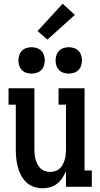

<svg xmlns="http://www.w3.org/2000/svg" viewBox="-20 -1005 540 1033"><path d="M209 8Q185 8 162 0Q139 -8 122 -24Q105 -40 93.5 -61.5Q82 -83 76 -106Q70 -129 67.5 -152.5Q65 -176 65 -200V-442H26V-530H165V-200Q165 -186 166.5 -172.5Q168 -159 172 -145.5Q176 -132 182.5 -119.5Q189 -107 199 -98Q209 -89 222.5 -84.5Q236 -80 250 -80Q264 -80 277.5 -84.5Q291 -89 301 -98Q311 -107 317.5 -119.5Q324 -132 328 -145.5Q332 -159 333.5 -172.5Q335 -186 335 -200V-442H295V-530H435V-88H474V0H335V-84Q327 -65 315 -47Q303 -29 287 -16.5Q271 -4 250.5 2Q230 8 209 8ZM350 -609Q336 -609 322 -613.5Q308 -618 298 -628Q288 -638 283.5 -652Q279 -666 279 -680Q279 -694 283.5 -708Q288 -722 298 -732Q308 -742 322 -746.5Q336 -751 350 -751Q364 -751 378 -746.5Q392 -742 402 -732Q412 -722 416.5 -708Q421 -694 421 -680Q421 -666 416.5 -652Q412 -638 402 -628Q392 -618 378 -613.5Q364 -609 350 -609ZM150 -609Q136 -609 122 -613.5Q108 -618 98 -628Q88 -638 83.5 -652Q79 -666 79 -680Q79 -694 83.5 -708Q88 -722 98 -732Q108 -742 122 -746.5Q136 -751 150 -751Q164 -751 178 -746.5Q192 -742 202 -732Q212 -722 216.5 -708Q221 -694 221 -680Q221 -666 216.5 -652Q212 -638 202 -628Q192 -618 178 -613.5Q164 -609 150 -609ZM235 -792 182 -838 317 -985 383 -925Z"/></svg>

Font: Iosevka Slab Semibold
Style: Regular
Weight: 600
Monospace: yes
Designer: Belleve Invis
Foundry: Belleve Invis
Version: Version 11.1.1; ttfautohint (v1.8.3)